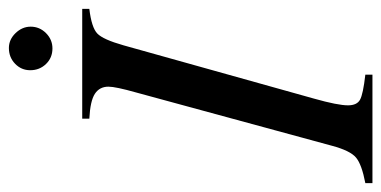

<svg xmlns="http://www.w3.org/2000/svg" viewBox="-241 -625 858 432"><g transform="rotate(-90 188.0 -409.0)"><path d="M344 -769Q344 -749 329.5 -734.5Q315 -720 295 -720Q274 -720 260 -734.5Q246 -749 246 -770Q246 -790 260.5 -804Q275 -818 296 -818Q315 -818 329.5 -803Q344 -788 344 -769ZM384 -653V-637Q342 -632 328.5 -619Q315 -606 302 -560L182 -131Q167 -78 167 -55Q167 -35 179.5 -28Q192 -21 236 -16V0H-8V-16Q34 -24 49.5 -37Q65 -50 76 -91L196 -532Q209 -578 209 -594Q209 -614 193 -624.5Q177 -635 137 -637V-653Z"/></g></svg>

Font: STIX MathJax Latin
Style: Italic
Weight: 400
Italic angle: -16.33°
Designer: MicroPress Inc., with final additions and corrections provided by Coen Hoffman, Elsevier (retired)
Version: Version 1.1.1